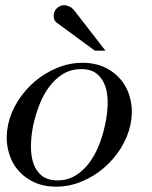

<svg xmlns="http://www.w3.org/2000/svg" viewBox="-20 -700 577 728"><path d="M192.9 7.8Q143.1 7.8 104.5 -11.5Q65.9 -30.8 41.7 -63.2Q17.6 -95.7 9.3 -138.2Q1 -180.7 10.7 -227.1Q20.5 -273.4 47.1 -315.9Q73.7 -358.4 111.8 -390.9Q149.9 -423.3 196.5 -442.6Q243.2 -461.9 293 -461.9Q342.8 -461.9 381.1 -442.6Q419.4 -423.3 443.6 -390.9Q467.8 -358.4 476.1 -315.9Q484.4 -273.4 474.6 -227.1Q464.8 -180.7 438.2 -138.2Q411.6 -95.7 373.8 -63.2Q335.9 -30.8 289.3 -11.5Q242.7 7.8 192.9 7.8ZM198.2 -16.1Q235.8 -16.1 265.4 -33.9Q294.9 -51.8 317.4 -81.3Q339.8 -110.8 355 -148.9Q370.1 -187 378.4 -227.1Q387.2 -267.1 388.2 -305.2Q389.2 -343.3 379.2 -372.8Q369.1 -402.3 347.2 -420.2Q325.2 -438 287.6 -438Q250 -438 220.2 -420.2Q190.4 -402.3 168 -372.8Q145.5 -343.3 130.4 -305.2Q115.2 -267.1 106.4 -227.1Q98.1 -187 97.4 -148.9Q96.7 -110.8 106.4 -81.3Q116.2 -51.8 138.4 -33.9Q160.6 -16.1 198.2 -16.1ZM339.8 -507.8 196.8 -612.8Q188.5 -618.2 185.3 -627.4Q182.1 -636.7 184.6 -648.9Q187 -661.6 198.2 -670.9Q209.5 -680.2 223.1 -680.2Q232.9 -680.2 243.2 -675.3Q253.4 -670.4 261.7 -660.2L379.9 -507.8Z"/></svg>

Font: XB Zar
Style: Italic
Weight: 400
Italic angle: -12°
Designer: Behnam
Foundry: Irmug
Version: Version 8.005 2009